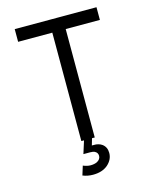

<svg xmlns="http://www.w3.org/2000/svg" viewBox="-126 -748 811 1020"><g transform="rotate(-15 280.0 -238.5)"><path d="M216.8 127.9Q239.3 137.2 257.8 137.2Q278.8 137.2 293.9 129.9Q314 118.7 314 100.1Q314 82.5 297.9 74.2Q289.1 69.8 272.9 69.8H235.8L257.8 0H243.2V-596.2H55.2V-666H504.9V-596.2H316.9V0H301.8L291 37.1Q305.2 37.1 311.5 37.4Q317.9 37.6 328.1 40.5Q338.4 43.5 347.2 49.8Q370.1 66.9 370.1 99.1Q370.1 135.7 338.9 163.1Q308.1 189 257.8 189Q227.5 189 201.2 178.2Z"/></g></svg>

Font: Gidolinya
Style: Regular
Weight: 400
Version: Version 1.0.3